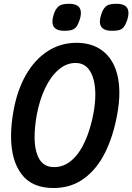

<svg xmlns="http://www.w3.org/2000/svg" viewBox="-20 -956 683 991"><path d="M37 -253.5Q37 -312 49.5 -383Q68.5 -490.5 114.2 -570Q160 -649.5 226.8 -692.2Q293.5 -735 374 -735Q444.5 -735 494.2 -704.2Q544 -673.5 570 -615.5Q596 -557.5 596 -476.5Q596 -426.5 585.5 -368.5Q565.5 -255.5 523 -169.5Q480.5 -83.5 413.5 -34.5Q346.5 14.5 256 14.5Q145 14.5 91 -57.2Q37 -129 37 -253.5ZM463.5 -377Q472 -427 472 -468Q472 -542.5 446 -586.8Q420 -631 370 -631Q323 -631 282.5 -596.5Q242 -562 212.8 -500.5Q183.5 -439 169 -359.5Q158.5 -296.5 158.5 -250Q158.5 -177 182.8 -135.2Q207 -93.5 259.5 -93.5Q311.5 -93.5 352.5 -130.8Q393.5 -168 421.2 -232Q449 -296 463.5 -377ZM250.5 -844Q250.5 -860.5 257 -880.5Q264.5 -903.5 274.8 -915.5Q285 -927.5 299.2 -932Q313.5 -936.5 336 -936.5Q397.5 -936.5 397.5 -889.5Q397.5 -871.5 390.5 -852Q383 -829 373.8 -817.5Q364.5 -806 350.5 -801.5Q336.5 -797 312.5 -797Q250.5 -797 250.5 -844ZM495.5 -844.5Q495.5 -860.5 502 -880Q510 -904 519.8 -916Q529.5 -928 543.5 -932.2Q557.5 -936.5 581.5 -936.5Q643 -936.5 643 -889Q643 -872 636.5 -852Q628.5 -829 619.5 -817.2Q610.5 -805.5 596.5 -801.2Q582.5 -797 557.5 -797Q495.5 -797 495.5 -844.5Z"/></svg>

Font: JuliaMono SemiBold
Style: Italic
Weight: 600
Italic angle: -9°
Monospace: yes
Designer: cormullion
Foundry: corm
Version: Version 0.056; ttfautohint (v1.8.4)